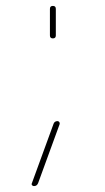

<svg xmlns="http://www.w3.org/2000/svg" viewBox="-20 -520 357 650"><path d="M95 110Q91 110 88.5 107Q86 104 88 100L161 -100Q164 -110 175 -110Q178 -110 180.5 -107Q183 -104 182 -100L109 100Q105 110 95 110ZM149 -400V-490Q149 -500 159 -500Q169 -500 169 -490V-400Q169 -390 159 -390Q149 -390 149 -400Z"/></svg>

Font: Rounded Mplus 1c Thin
Style: Regular
Weight: 250
Version: Version 1.059.20150529